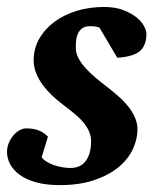

<svg xmlns="http://www.w3.org/2000/svg" viewBox="-27 -520 462 552"><path d="M394 -422.9Q394 -389.2 375 -373Q356 -356.9 310.1 -354L258.8 -440.9Q255.4 -441.9 251.5 -442.9Q248 -443.8 243.2 -444.3Q238.3 -444.8 232.9 -444.8Q217.8 -444.8 209.5 -438.7Q201.2 -432.6 197 -423.3Q192.9 -414.1 191.9 -403.1Q190.9 -392.1 190.9 -382.8Q190.9 -367.2 198.7 -352.5Q206.5 -337.9 219.2 -324Q231.9 -310.1 247.8 -296.6Q263.7 -283.2 279.8 -271Q296.9 -257.8 312.7 -243.9Q328.6 -230 341.1 -214.6Q353.5 -199.2 360.8 -182.6Q368.2 -166 368.2 -147.9Q368.2 -119.1 354.5 -90.3Q340.8 -61.5 313 -38.8Q285.2 -16.1 243.2 -2Q201.2 12.2 145 12.2Q105.5 12.2 76.9 4.2Q48.3 -3.9 29.8 -17.3Q11.2 -30.8 2.2 -47.9Q-6.8 -64.9 -6.8 -83Q-6.8 -96.2 -2 -108.4Q2.9 -120.6 11 -130.1Q19 -139.6 28.8 -145.3Q38.6 -150.9 48.8 -150.9Q70.8 -150.9 85.9 -144.3Q101.1 -137.7 110.8 -127L92.8 -67.9Q98.1 -60.5 107.9 -54.7Q117.7 -48.8 129.2 -44.9Q140.6 -41 152.6 -39.1Q164.6 -37.1 174.8 -37.1Q205.1 -37.1 220 -57.9Q234.9 -78.6 234.9 -113.8Q234.9 -128.9 229 -142.3Q223.1 -155.8 212.4 -168.5Q201.7 -181.2 186.5 -193.6Q171.4 -206.1 152.8 -220.2Q137.2 -231.9 122.3 -246.1Q107.4 -260.3 95.7 -276.1Q84 -292 76.9 -309.6Q69.8 -327.1 69.8 -346.2Q69.8 -381.3 86.4 -409.7Q103 -438 130.9 -458.3Q158.7 -478.5 195.3 -489.3Q231.9 -500 272 -500Q303.2 -500 326.2 -491.5Q349.1 -482.9 364.3 -470.9Q379.4 -459 386.7 -445.6Q394 -432.1 394 -422.9Z"/></svg>

Font: Charis SIL Am
Style: Bold Italic
Weight: 700
Italic angle: -11°
Foundry: SIL International
Version: Version 5.000